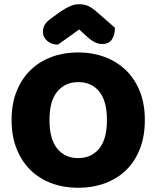

<svg xmlns="http://www.w3.org/2000/svg" viewBox="-20 -874 743 912"><path d="M35 -304Q35 -382 59.5 -442Q84 -502 126.5 -542.5Q169 -583 226.5 -604Q284 -625 351 -625Q418 -625 475.5 -604Q533 -583 576 -542.5Q619 -502 643.5 -442Q668 -382 668 -304Q668 -226 644 -165.5Q620 -105 577.5 -64.5Q535 -24 477 -3Q419 18 351 18Q283 18 225 -3.5Q167 -25 125 -66Q83 -107 59 -167Q35 -227 35 -304ZM215 -304Q215 -213 252 -168Q289 -123 351 -123Q414 -123 451 -168Q488 -213 488 -304Q488 -394 451.5 -439Q415 -484 352 -484Q290 -484 252.5 -439.5Q215 -395 215 -304ZM356 -734Q325 -711 301 -694.5Q277 -678 255 -662Q225 -662 204.5 -679.5Q184 -697 184 -723Q184 -743 193.5 -758Q203 -773 230 -792L266 -818Q291 -835 312.5 -844.5Q334 -854 354 -854Q381 -854 400 -845Q419 -836 445 -813L526 -742Q526 -708 511.5 -686.5Q497 -665 466 -665Q456 -665 447.5 -667Q439 -669 429 -674Q419 -679 407 -688.5Q395 -698 379 -713Z"/></svg>

Font: Baloo Bhai
Style: Regular
Weight: 400
Designer: Supriya Tembe, Noopur Datye and Ek Type
Foundry: Ek Type
Version: Version 1.443;PS 1.000;hotconv 16.6.51;makeotf.lib2.5.65220;